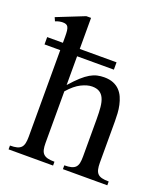

<svg xmlns="http://www.w3.org/2000/svg" viewBox="-129 -787 768 879"><g transform="rotate(20 255.0 -347.5)"><path d="M279.3 0V-18.6Q299.8 -18.6 312.7 -22Q325.7 -25.4 333.3 -33.2Q340.8 -41 343.5 -54Q346.2 -66.9 346.2 -85.4V-268.6Q346.2 -301.3 343.8 -326.2Q341.3 -351.1 333.7 -367.7Q326.2 -384.3 312.5 -392.8Q298.8 -401.4 276.4 -401.4Q253.4 -401.4 224.1 -387Q194.8 -372.6 163.6 -336.9V-85.4Q163.6 -66.9 166.5 -54Q169.4 -41 177 -33.2Q184.6 -25.4 197.8 -22Q210.9 -18.6 231.4 -18.6V0H14.6V-18.6Q35.2 -18.6 48.1 -22Q61 -25.4 68.4 -33.2Q75.7 -41 78.6 -54Q81.5 -66.9 81.5 -85.4V-507.8H4.9V-543.5H81.5V-573.7Q81.5 -591.3 80.1 -602.5Q78.6 -613.8 75 -620.1Q71.3 -626.5 64.9 -628.9Q58.6 -631.3 48.8 -631.3Q42.5 -631.3 33.4 -629.6Q24.4 -627.9 13.7 -623.5L5.9 -641.1L140.6 -694.8H163.6V-543.5H342.8V-507.8H163.6V-367.7Q189 -396.5 209 -414.6Q229 -432.6 246.3 -442.6Q263.7 -452.6 280 -456.3Q296.4 -460 314 -460Q339.8 -460 358.4 -452.4Q377 -444.8 389.6 -431.6Q402.3 -418.5 409.9 -401.1Q417.5 -383.8 421.6 -364.7Q425.8 -345.7 427 -325.7Q428.2 -305.7 428.2 -287.6V-85.4Q428.2 -66.9 431.2 -54Q434.1 -41 441.4 -33.2Q448.7 -25.4 461.9 -22Q475.1 -18.6 495.6 -18.6V0Z"/></g></svg>

Font: Doulos SIL Compact
Style: Regular
Weight: 400
Designer: Walt Agee, Victor Gaultney, Peter Martin, Debbi Hosken
Foundry: SIL International
Version: Version 4.110; 2011; Maintenance release ; LnSpcTght